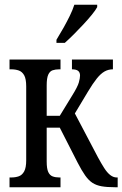

<svg xmlns="http://www.w3.org/2000/svg" viewBox="-20 -786 514 806"><path d="M217 -606V-619Q233 -645 247 -670Q261 -695 273 -719.5Q285 -744 292 -766H388V-756Q381 -743 365.5 -724Q350 -705 330.5 -684Q311 -663 290.5 -642.5Q270 -622 252 -606ZM20 0V-41H27Q45 -41 59 -46Q73 -51 81.5 -66.5Q90 -82 90 -113V-423Q90 -455 81.5 -470Q73 -485 59 -490Q45 -495 27 -495H20V-536H234V-495H229Q213 -495 201 -491Q189 -487 182.5 -472.5Q176 -458 176 -428V-300H231L283 -385Q306 -422 311 -440Q316 -458 316 -469Q316 -482 308 -488.5Q300 -495 282 -495V-536H454V-495Q435 -495 419 -486Q403 -477 386.5 -456.5Q370 -436 349 -401L280 -286L281 -335L391 -126Q405 -100 417.5 -80.5Q430 -61 443 -51Q456 -41 470 -41H474V0H462Q429 0 406.5 -4Q384 -8 368 -18.5Q352 -29 337.5 -49.5Q323 -70 306 -103L231 -250H176V-108Q176 -78 182.5 -64Q189 -50 201 -45.5Q213 -41 229 -41H234V0Z"/></svg>

Font: Noto Serif ExtraCondensed
Style: Regular
Weight: 400
Width: 2
Designer: Monotype Design Team
Foundry: Monotype Imaging Inc.
Version: Version 2.013